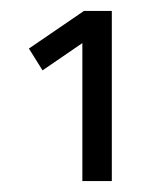

<svg xmlns="http://www.w3.org/2000/svg" viewBox="-20 -810 305 352"><path d="M33 -721 134 -790H185V-478H131V-731L58 -681Z"/></svg>

Font: TitilliumText22L Lt
Style: Thin
Weight: 300
Designer: Campivisivi
Foundry: Campivisivi
Version: 1.000